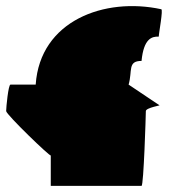

<svg xmlns="http://www.w3.org/2000/svg" viewBox="-69 -744 637 624"><path d="M-49 -383C-49 -372 96 -232 96 -239V-140H391C398 -140 405 -372 405 -383C405 -394 457 -402 449 -402L349 -469C362 -514 345 -546 391 -546C398 -618 424 -626 447 -625C447 -636 462 -714 455 -714C271 -754 61 -677 47 -469H-35C-42 -469 -49 -394 -49 -383Z"/></svg>

Font: Ampere
Style: UltExt
Weight: 400
Version: Version 1